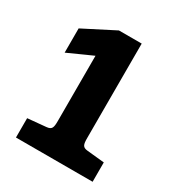

<svg xmlns="http://www.w3.org/2000/svg" viewBox="-130 -595 627 679"><g transform="rotate(30 183.0 -255.0)"><path d="M253 -510H160L33 -445V-346L133 -391V-125C133 -97 130 -88 109 -86L34 -79V0H347V-79L277 -86C256 -88 253 -97 253 -125Z"/></g></svg>

Font: Enriqueta
Style: Bold
Weight: 700
Designer: Viviana Monsalve, Gustavo Ibarra
Foundry: Viviana Monsalve, Gustavo Ibarra
Version: Version 1.002